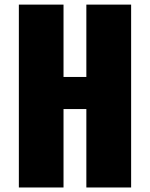

<svg xmlns="http://www.w3.org/2000/svg" viewBox="-20 -830 664 850"><path d="M63.5 0V-809.6H261.2V-489.3H362.3V-809.6H560.5V0H362.3V-347.2H261.2V0Z"/></svg>

Font: Oswald
Style: Heavy
Weight: 800
Designer: Vernon Adams
Foundry: Vernon Adams
Version: 3.0; ttfautohint (v0.95) -l 8 -r 50 -G 200 -x 0 -w "G" -W -c